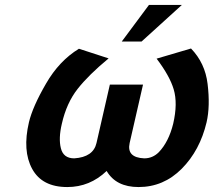

<svg xmlns="http://www.w3.org/2000/svg" viewBox="-20 -741 864 776"><path d="M504 -163Q491 -104 563 -101Q597 -101 622 -126Q662 -168 680 -241Q699 -323 682 -380Q666 -434 613 -504L752 -545Q809 -486 819 -402Q830 -312 815 -247Q788 -133 714.5 -59Q641 15 540 15Q449 15 411 -50Q343 15 252 15Q150 15 110 -58.5Q70 -132 97 -247Q112 -310 166 -403Q219 -495 299 -544L419 -505Q338 -438 294 -382Q249 -325 230 -241Q216 -182 226 -142Q236 -101 280 -101Q357 -106 370 -163L424 -399H558ZM582 -721H715L552 -573H472Z"/></svg>

Font: Miedinger
Style: Bold-Italic
Weight: 700
Italic angle: -13°
Version: Version 001.000